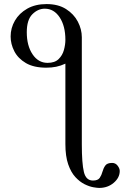

<svg xmlns="http://www.w3.org/2000/svg" viewBox="-20 -716 614 952"><path d="M573.7 131.8Q573.7 165 543.9 190.4Q514.2 215.8 471.7 215.8Q462.4 215.8 442.6 212.4Q422.9 209 399.2 197.3Q375.5 185.5 353.8 162.1Q332 138.7 318.1 98.6Q304.2 58.6 304.2 -2V-400.4Q281.2 -389.6 258.3 -385Q235.4 -380.4 209.5 -380.4Q147.5 -380.4 108.4 -403.3Q69.3 -426.3 51 -461.9Q32.7 -497.6 32.7 -535.2Q32.7 -577.1 54 -613.8Q75.2 -650.4 115.2 -673.1Q155.3 -695.8 210.9 -695.8Q268.6 -695.8 307.4 -671.1Q346.2 -646.5 366 -608.6Q385.7 -570.8 385.7 -531.2V0Q385.7 94.2 396 136.7Q406.2 179.2 440.9 179.2Q465.3 179.2 474.4 166Q483.4 152.8 488 135.5Q492.7 118.2 502 105Q511.2 91.8 536.1 91.8Q552.7 91.8 563.2 105.5Q573.7 119.1 573.7 131.8ZM304.2 -518.6Q304.2 -586.9 275.9 -629.9Q247.6 -672.9 202.1 -672.9Q168 -672.9 140.4 -645.3Q112.8 -617.7 112.8 -556.2Q112.8 -489.3 141.4 -446.8Q169.9 -404.3 215.8 -404.3Q251.5 -404.3 270.5 -422.9Q289.6 -441.4 296.9 -468Q304.2 -494.6 304.2 -518.6Z"/></svg>

Font: BabelStone Roman
Style: Regular
Weight: 400
Designer: Walt Agee, Victor Gaultney, Peter Martin, Debbi Hosken, Becca Hirsbrunner (SIL); Andrew West (BabelStone)
Foundry: BabelStone
Version: Version 16.000